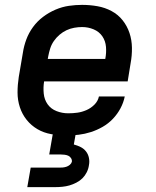

<svg xmlns="http://www.w3.org/2000/svg" viewBox="-20 -548 640 788"><path d="M253 8Q221 8 190 2.5Q159 -3 133.5 -18Q108 -33 89.5 -56Q71 -79 61.5 -108Q52 -137 52 -168.5Q52 -200 57 -232L74 -332Q78 -359 88 -386Q98 -413 115.5 -437Q133 -461 157 -479Q181 -497 208 -508.5Q235 -520 262.5 -524Q290 -528 317 -528Q349 -528 380 -522.5Q411 -517 438 -502.5Q465 -488 483.5 -464.5Q502 -441 511.5 -412.5Q521 -384 521.5 -352Q522 -320 516 -288L504 -214H161Q157 -189 159.5 -164Q162 -139 175.5 -120Q189 -101 212 -92Q235 -83 260 -83Q279 -83 297.5 -85.5Q316 -88 334.5 -96Q353 -104 367.5 -118.5Q382 -133 386 -152H492Q487 -127 474.5 -103.5Q462 -80 443.5 -60.5Q425 -41 401.5 -27.5Q378 -14 353 -6Q328 2 303 5Q278 8 253 8ZM176 -306H412Q417 -331 415 -355.5Q413 -380 400 -399Q387 -418 364.5 -427.5Q342 -437 317 -437Q301 -437 284.5 -434Q268 -431 253 -424Q238 -417 224.5 -405.5Q211 -394 201 -379.5Q191 -365 186 -349Q181 -333 178 -317ZM92 220 106 140H221Q229 140 236.5 139.5Q244 139 252 136.5Q260 134 266.5 128.5Q273 123 275 116Q276 108 271.5 101Q267 94 260 91Q253 88 245 87Q237 86 229 86H182L197 0H291L283 45Q298 49 311 55.5Q324 62 333 73.5Q342 85 345 100Q348 115 345 130Q343 145 336 159Q329 173 318.5 183.5Q308 194 293.5 201.5Q279 209 265 213Q251 217 236 218.5Q221 220 207 220Z"/></svg>

Font: Iosevka SmBd Ex Obl
Style: Regular
Weight: 600
Width: 7
Italic angle: -9°
Monospace: yes
Designer: Belleve Invis
Foundry: Belleve Invis
Version: Version 32.5.0; ttfautohint (v1.8.4)